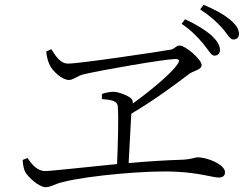

<svg xmlns="http://www.w3.org/2000/svg" viewBox="-20 -813 1040 797"><path d="M870 -582C883 -582 893 -590 893 -605C893 -625 882 -643 857 -667C833 -687 797 -711 748 -733L734 -714C777 -685 802 -657 824 -631C845 -606 856 -582 870 -582ZM949 -649C963 -649 972 -658 972 -672C972 -692 960 -711 933 -733C910 -752 874 -773 825 -793L811 -774C855 -745 878 -723 901 -698C924 -673 933 -649 949 -649ZM169 -36C192 -36 205 -49 240 -57C347 -85 603 -107 712 -100C805 -96 865 -76 888 -76C904 -76 914 -83 914 -98C914 -131 839 -160 801 -160C789 -160 777 -152 737 -150C669 -148 591 -143 514 -136L525 -341C630 -403 727 -477 765 -506C782 -519 817 -523 817 -543C817 -566 750 -624 726 -624C711 -624 705 -610 689 -607C639 -598 311 -549 262 -549C228 -549 208 -586 193 -609L172 -599C174 -573 181 -554 187 -542C198 -518 238 -481 266 -481C284 -481 302 -498 325 -504C401 -522 659 -567 707 -568C724 -568 727 -563 718 -548C694 -511 611 -441 531 -383C532 -387 531 -391 530 -396C526 -412 473 -432 451 -432C436 -432 418 -428 403 -423V-402C446 -398 468 -394 469 -370C473 -323 469 -209 466 -132C321 -118 193 -103 168 -103C134 -103 113 -130 94 -157L74 -149C76 -123 79 -110 86 -97C98 -77 142 -36 169 -36Z"/></svg>

Font: Source Han Serif CN Light
Style: Regular
Weight: 300
Designer: Ryoko NISHIZUKA 西塚涼子 (kana & ideographs); Frank Grießhammer (Latin, Greek & Cyrillic); Wenlong ZHANG 张文龙 (bopomofo); San
Foundry: Adobe
Version: Version 2.003;hotconv 1.1.1;makeotfexe 2.6.0